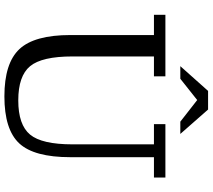

<svg xmlns="http://www.w3.org/2000/svg" viewBox="-65 -843 920 830"><g transform="rotate(90 395.0 -428.0)"><path d="M131.5 -633.5H44V-683H310V-633.5H224V-281Q224 -149 266.2 -98Q308.5 -47 414 -47Q519.5 -47 561.8 -98Q604 -149 604 -281V-633.5H516.5V-683H747.5V-633.5H659.5V-272Q659.5 -115.5 599.8 -51.2Q540 13 396.5 13Q253 13 192.2 -52Q131.5 -117 131.5 -272ZM373 -867.5H453.5L559 -747.5H506L412.5 -820.5L320.5 -747.5H266Z"/></g></svg>

Font: MM Phetkon
Style: Regular
Weight: 400
Designer: Khon Soe Zaw Thu
Version: Version 1.00 July 15, 2016, initial release